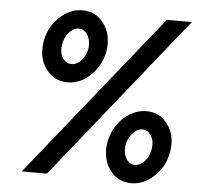

<svg xmlns="http://www.w3.org/2000/svg" viewBox="-54 -815 901 880"><g transform="rotate(5 397.0 -375.0)"><path d="M250 -425Q189 -425 152 -474Q115 -523 124 -592Q132 -662 181 -711Q230 -760 291 -760Q352 -760 388.5 -711Q425 -662 417 -592Q408 -523 359.5 -474Q311 -425 250 -425ZM77 0 679 -750H794L193 0ZM333 -592Q335 -609 331.5 -624.5Q328 -640 321 -651Q314 -662 303.5 -668.5Q293 -675 281 -675Q265 -675 249.5 -664Q234 -653 223.5 -634Q213 -615 210 -592Q205 -558 220.5 -534Q236 -510 261 -510Q286 -510 307.5 -534Q329 -558 333 -592ZM582 10Q520 10 483.5 -39Q447 -88 455 -158Q461 -203 485 -241.5Q509 -280 546 -302.5Q583 -325 623 -325Q684 -325 720.5 -276Q757 -227 748 -158Q740 -88 691 -39Q642 10 582 10ZM662 -158Q667 -192 651.5 -216Q636 -240 611.5 -240Q587 -240 566 -216Q545 -192 540 -158Q536 -123 551 -99Q566 -75 591 -75Q616 -75 637 -99Q658 -123 662 -158Z"/></g></svg>

Font: Orkney Medium
Style: MediumItalic
Weight: 500
Designer: Samuel Oakes and Alfredo Marco Pradil
Foundry: Alfredo Marco Pradil
Version: 1.0; ttfautohint (v1.5)